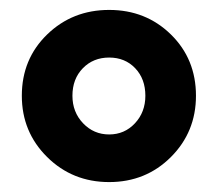

<svg xmlns="http://www.w3.org/2000/svg" viewBox="-20 -820 440 387"><path d="M24 -627Q24 -701 75 -750.5Q126 -800 200 -800Q274 -800 324.5 -750.5Q375 -701 375 -627Q375 -554 324.5 -503.5Q274 -453 200 -453Q126 -453 75 -503.5Q24 -554 24 -627ZM273 -627Q273 -661 252.5 -682.5Q232 -704 200 -704Q168 -704 147 -682.5Q126 -661 126 -627Q126 -594 147.5 -571.5Q169 -549 200 -549Q231 -549 252 -571.5Q273 -594 273 -627Z"/></svg>

Font: Overpass Light
Style: Bold
Weight: 600
Designer: Delve Withrington, Thomas Jockin
Foundry: Delve Fonts
Version: Version 3.000;DELV;Overpass